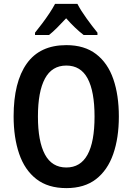

<svg xmlns="http://www.w3.org/2000/svg" viewBox="-20 -957 681 987"><path d="M591 -358Q591 -248 562 -165Q533 -82 473.5 -36Q414 10 321 10Q227 10 167 -36.5Q107 -83 78.5 -166.5Q50 -250 50 -359Q50 -535 117.5 -630Q185 -725 321 -725Q414 -725 474 -679Q534 -633 562.5 -550.5Q591 -468 591 -358ZM175 -358Q175 -230 211 -163Q247 -96 321 -96Q466 -96 466 -358Q466 -487 430.5 -553.5Q395 -620 321 -620Q247 -620 211 -553Q175 -486 175 -358ZM378 -937Q395 -904 424.5 -863Q454 -822 481 -789V-777H410Q366 -811 320 -863Q296 -837 273.5 -814.5Q251 -792 232 -777H160V-789Q177 -810 197 -836.5Q217 -863 234.5 -889.5Q252 -916 263 -937Z"/></svg>

Font: Noto Sans Devanagari Condensed SemiBold
Style: Regular
Weight: 600
Width: 3
Designer: Jelle Bosma - Monotype Design Team
Foundry: Monotype Imaging Inc.
Version: Version 2.004; ttfautohint (v1.8.4.7-5d5b)